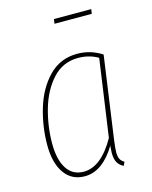

<svg xmlns="http://www.w3.org/2000/svg" viewBox="-109 -778 679 860"><g transform="rotate(-15 230.0 -348.0)"><path d="M399 -495 345 -112Q340 -74 340 -57Q340 -38 345.5 -26.5Q351 -15 365 -7L357 10Q337 0 328.5 -16.5Q320 -33 320 -61Q320 -69 322 -93Q293 -44 256.5 -17Q220 10 177 10Q117 10 83.5 -37.5Q50 -85 50 -168Q50 -254 75 -337Q100 -420 153 -474.5Q206 -529 285 -529Q347 -529 399 -495ZM73 -169Q73 -94 100 -52.5Q127 -11 178 -11Q259 -11 325 -128L376 -486Q335 -510 284 -510Q213 -510 165.5 -458Q118 -406 95.5 -327.5Q73 -249 73 -169ZM395 -685H222L225 -706H398Z"/></g></svg>

Font: Fira Sans Extra Condensed Thin
Style: Italic
Weight: 250
Width: 3
Italic angle: -8°
Designer: Carrois Corporate & Edenspiekermann AG
Foundry: Carrois Corporate GbR & Edenspiekermann AG
Version: Version 4.203